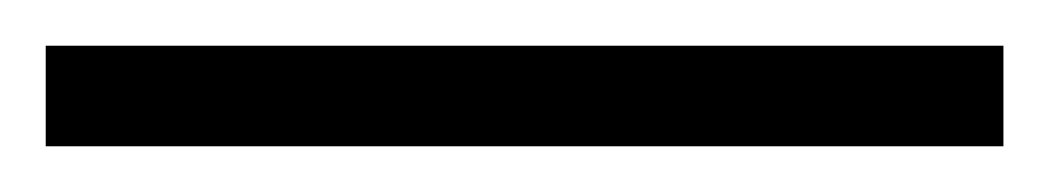

<svg xmlns="http://www.w3.org/2000/svg" viewBox="-22 67 459 84"><path d="M417 131V87H-2V131Z"/></svg>

Font: Noto Sans Myanmar UI ExtraCondensed Light
Style: Regular
Weight: 300
Width: 2
Designer: Monotype Design Team
Foundry: Monotype Imaging Inc.
Version: Version 2.103